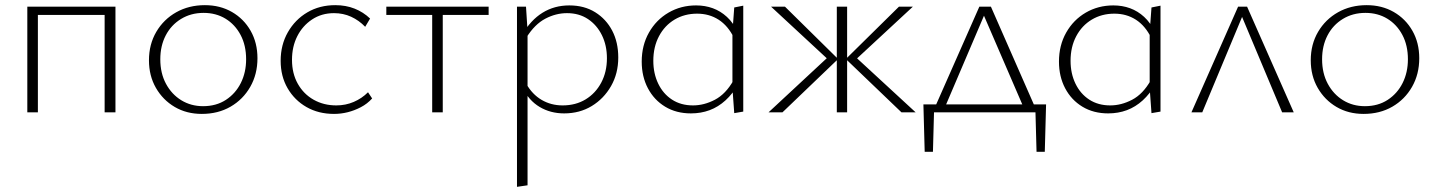

<svg xmlns="http://www.w3.org/2000/svg" viewBox="-20 -436 5572 745"><path d="M386 0V-410H428V0ZM86 0V-410H127V0ZM105 -378V-410H407V-378Z M763 6Q704 6 658 -21Q612 -48 585 -95Q558 -142 558 -202Q558 -264 586.5 -312.5Q615 -361 664 -388.5Q713 -416 775 -416Q834 -416 880 -389.5Q926 -363 952.5 -316.5Q979 -270 979 -210Q979 -148 951 -99Q923 -50 874.5 -22Q826 6 763 6ZM768 -24Q819 -24 856.5 -48.5Q894 -73 914.5 -114Q935 -155 935 -206Q935 -260 913.5 -300.5Q892 -341 855 -363.5Q818 -386 770 -386Q721 -386 682.5 -362.5Q644 -339 623 -298.5Q602 -258 602 -206Q602 -152 624 -111Q646 -70 683.5 -47Q721 -24 768 -24Z M1276 6Q1216 6 1169.5 -20.5Q1123 -47 1096 -93.5Q1069 -140 1069 -200Q1069 -262 1097 -311Q1125 -360 1172.5 -388Q1220 -416 1281 -416Q1322 -416 1356 -402.5Q1390 -389 1416 -364L1397 -332Q1373 -357 1342.5 -371Q1312 -385 1276 -385Q1228 -385 1191 -360.5Q1154 -336 1133.5 -295.5Q1113 -255 1113 -204Q1113 -151 1135.5 -111Q1158 -71 1197 -49Q1236 -27 1285 -27Q1321 -27 1352.5 -40.5Q1384 -54 1408 -78L1424 -54Q1405 -33 1380 -20Q1355 -7 1329 -0.5Q1303 6 1276 6Z M1657 0V-410H1698V0ZM1479 -378V-410H1876V-378Z M2169 4Q2116 4 2074 -21Q2032 -46 2008 -95L2022 -111Q2045 -70 2081.5 -48.5Q2118 -27 2163 -27Q2214 -27 2252.5 -50.5Q2291 -74 2313 -115.5Q2335 -157 2335 -210Q2335 -260 2315.5 -299.5Q2296 -339 2261.5 -362Q2227 -385 2180 -385Q2137 -385 2096 -363.5Q2055 -342 2023 -291L2006 -301Q2039 -358 2085 -386.5Q2131 -415 2189 -415Q2247 -415 2289.5 -388.5Q2332 -362 2355.5 -317Q2379 -272 2379 -213Q2379 -151 2351 -102Q2323 -53 2276 -24.5Q2229 4 2169 4ZM1986 289V-410H2021L2027 -317V283Z M2661 4Q2604 4 2561 -22Q2518 -48 2494 -93.5Q2470 -139 2470 -197Q2470 -260 2498 -309.5Q2526 -359 2574 -387Q2622 -415 2681 -415Q2716 -415 2746 -404Q2776 -393 2800.5 -370.5Q2825 -348 2841 -314L2828 -289Q2805 -336 2768.5 -359.5Q2732 -383 2685 -383Q2636 -383 2597.5 -360Q2559 -337 2537 -295.5Q2515 -254 2515 -200Q2515 -151 2534 -111.5Q2553 -72 2587.5 -49.5Q2622 -27 2669 -27Q2712 -27 2754 -49Q2796 -71 2826 -124L2845 -110Q2823 -72 2795 -46.5Q2767 -21 2733.5 -8.5Q2700 4 2661 4ZM2829 3 2822 -94V-312L2829 -407L2864 -414V-3Z M3478 0 3262 -207 3468 -410H3522L3290 -195V-224L3533 0ZM2962 0 3203 -224V-196L2972 -410H3026L3232 -207L3016 0ZM3227 0V-410H3267V0Z M3599 0 3780 -410H3825L4005 0H3960L3792 -389H3804L3638 0ZM3568 153 3563 -31H3605L3600 153ZM3582 0 3563 -31H4039L4021 0ZM4002 153 3997 -31H4039L4034 153Z M4280 4Q4223 4 4180 -22Q4137 -48 4113 -93.5Q4089 -139 4089 -197Q4089 -260 4117 -309.5Q4145 -359 4193 -387Q4241 -415 4300 -415Q4335 -415 4365 -404Q4395 -393 4419.5 -370.5Q4444 -348 4460 -314L4447 -289Q4424 -336 4387.5 -359.5Q4351 -383 4304 -383Q4255 -383 4216.5 -360Q4178 -337 4156 -295.5Q4134 -254 4134 -200Q4134 -151 4153 -111.5Q4172 -72 4206.5 -49.5Q4241 -27 4288 -27Q4331 -27 4373 -49Q4415 -71 4445 -124L4464 -110Q4442 -72 4414 -46.5Q4386 -21 4352.5 -8.5Q4319 4 4280 4ZM4448 3 4441 -94V-312L4448 -407L4483 -414V-3Z M4603 0 4784 -410H4819L5000 0H4955L4790 -393H4809L4645 0Z M5271 6Q5212 6 5166 -21Q5120 -48 5093 -95Q5066 -142 5066 -202Q5066 -264 5094.5 -312.5Q5123 -361 5172 -388.5Q5221 -416 5283 -416Q5342 -416 5388 -389.5Q5434 -363 5460.5 -316.5Q5487 -270 5487 -210Q5487 -148 5459 -99Q5431 -50 5382.5 -22Q5334 6 5271 6ZM5276 -24Q5327 -24 5364.5 -48.5Q5402 -73 5422.5 -114Q5443 -155 5443 -206Q5443 -260 5421.5 -300.5Q5400 -341 5363 -363.5Q5326 -386 5278 -386Q5229 -386 5190.5 -362.5Q5152 -339 5131 -298.5Q5110 -258 5110 -206Q5110 -152 5132 -111Q5154 -70 5191.5 -47Q5229 -24 5276 -24Z"/></svg>

Font: Ysabeau Infant ExtraLight
Style: Regular
Weight: 250
Designer: Christian Thalmann (Catharsis Fonts)
Version: Version 2.001;gftools[0.9.30]; featfreeze: ss01,ss02,lnum